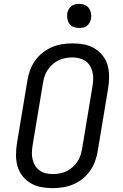

<svg xmlns="http://www.w3.org/2000/svg" viewBox="-20 -968 640 996"><path d="M254 8Q223 8 193.5 2.5Q164 -3 139.5 -17.5Q115 -32 97 -54.5Q79 -77 71 -105Q63 -133 63 -163.5Q63 -194 68 -225L122 -550Q126 -576 135.5 -602.5Q145 -629 161 -652Q177 -675 200 -693.5Q223 -712 248.5 -723Q274 -734 301.5 -738.5Q329 -743 355 -743Q386 -743 415.5 -737.5Q445 -732 469.5 -717.5Q494 -703 512 -680.5Q530 -658 538 -630Q546 -602 546 -571.5Q546 -541 541 -510L487 -185Q483 -159 473.5 -132.5Q464 -106 448 -83Q432 -60 409.5 -41.5Q387 -23 361 -12Q335 -1 307.5 3.5Q280 8 254 8ZM254 -65Q272 -65 290.5 -68.5Q309 -72 325.5 -80Q342 -88 356 -100.5Q370 -113 381 -129Q392 -145 397.5 -162Q403 -179 406 -197L460 -522Q463 -541 463.5 -559.5Q464 -578 459.5 -595.5Q455 -613 446 -627.5Q437 -642 422.5 -652Q408 -662 390.5 -666Q373 -670 355 -670Q337 -670 318.5 -666.5Q300 -663 283.5 -655Q267 -647 253 -634.5Q239 -622 228 -606Q217 -590 211.5 -573Q206 -556 203 -538L149 -213Q146 -194 145.5 -175.5Q145 -157 149.5 -139.5Q154 -122 163 -107.5Q172 -93 186.5 -83Q201 -73 218.5 -69Q236 -65 254 -65ZM390 -823Q375 -823 361.5 -828Q348 -833 340 -844.5Q332 -856 329.5 -870.5Q327 -885 329 -900Q331 -910 336.5 -920Q342 -930 350.5 -936.5Q359 -943 369.5 -945.5Q380 -948 391 -948Q406 -948 419.5 -942.5Q433 -937 441 -925.5Q449 -914 452 -899.5Q455 -885 452 -870Q450 -860 444.5 -850Q439 -840 430.5 -833.5Q422 -827 411.5 -825Q401 -823 390 -823Z"/></svg>

Font: Iosevka Plex Etoile
Style: Italic
Weight: 400
Italic angle: -9°
Designer: Belleve Invis
Foundry: Belleve Invis
Version: Version 25.1.1; ttfautohint (v1.8.4)